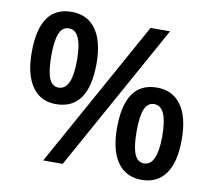

<svg xmlns="http://www.w3.org/2000/svg" viewBox="-80 -816 1023 919"><g transform="rotate(10 431.0 -357.0)"><path d="M675.8 -713.9 279.8 0H185.1L581.1 -713.9ZM505.9 -214.8Q505.9 -438 662.1 -438Q737.3 -438 779.1 -380.6Q820.8 -323.2 820.8 -212.9Q820.8 -102.5 780.5 -46.4Q740.2 9.8 664.1 9.8Q587.9 9.8 546.9 -48.1Q505.9 -106 505.9 -214.8ZM662.1 -69.8Q726.1 -69.8 726.1 -213.9Q726.1 -357.9 662.1 -357.9Q629.9 -357.9 615.5 -322.8Q601.1 -287.6 601.1 -214.8Q601.1 -142.1 615.5 -106Q629.9 -69.8 662.1 -69.8ZM356 -501Q356 -275.9 196.8 -275.9Q122.6 -275.9 81.8 -334.2Q41 -392.6 41 -501Q41 -724.1 196.8 -724.1Q273.4 -724.1 314.7 -666.3Q356 -608.4 356 -501ZM196.8 -356Q261.2 -356 261.2 -500Q261.2 -644 196.8 -644Q164.6 -644 150.4 -608.4Q136.2 -572.8 136.2 -500Q136.2 -427.2 150.4 -391.6Q164.6 -356 196.8 -356Z"/></g></svg>

Font: OpenSans-Semibold
Style: Regular
Weight: 600
Foundry: Ascender Corporation
Version: Version 1.10